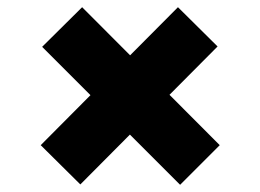

<svg xmlns="http://www.w3.org/2000/svg" viewBox="-20 -620 723 533"><path d="M208 -600 590 -217 480 -107 97 -490ZM93 -217 474 -600 584 -491 203 -108Z"/></svg>

Font: Parkinsans
Style: Bold
Weight: 700
Designer: Red Stone, Indian Type Foundry
Foundry: Indian Type Foundry
Version: Version 1.000